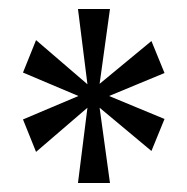

<svg xmlns="http://www.w3.org/2000/svg" viewBox="-20 -780 416 426"><path d="M153 -374 174 -541 60 -443 31 -515 154 -567 31 -619 60 -691 174 -593 153 -760H224L201 -594L316 -689L345 -618L222 -567L345 -516L316 -445L201 -541L224 -374Z"/></svg>

Font: Noto Serif Lao ExtraCondensed
Style: Regular
Weight: 400
Width: 2
Designer: Monotype Design Team
Foundry: Monotype Imaging Inc.
Version: Version 2.003; ttfautohint (v1.8.4.7-5d5b)